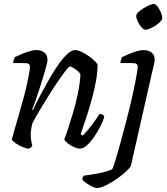

<svg xmlns="http://www.w3.org/2000/svg" viewBox="-20 -754 847 974"><path d="M127 0Q114 0 94 -8.5Q74 -17 58.5 -28Q43 -39 40 -46Q43 -59 52 -90.5Q61 -122 74 -166Q87 -210 100 -259Q109 -292 116.5 -325.5Q124 -359 128 -383.5Q132 -408 132 -414Q132 -425 126 -429.5Q120 -434 103 -434H47Q47 -442 50 -451Q53 -460 55 -464Q69 -471 89 -479.5Q109 -488 129.5 -494Q150 -500 163 -500Q189 -500 205 -487.5Q221 -475 221 -449Q221 -442 214.5 -417Q208 -392 198 -359.5Q188 -327 177 -293.5Q166 -260 157 -234.5Q148 -209 143 -199L147 -195Q163 -230 184.5 -270.5Q206 -311 229 -351.5Q252 -392 275.5 -425.5Q299 -459 321 -479.5Q343 -500 360 -500Q375 -500 394 -491Q413 -482 431 -469Q449 -456 461.5 -443.5Q474 -431 475 -425Q475 -388 467 -343.5Q459 -299 446.5 -253.5Q434 -208 421.5 -169.5Q409 -131 400 -105Q391 -79 389 -73L400 -66Q410 -76 426.5 -95.5Q443 -115 459 -137.5Q475 -160 485 -176Q494 -176 500.5 -172Q507 -168 509 -163Q504 -142 490 -114.5Q476 -87 458 -60.5Q440 -34 421 -17Q402 0 386 0Q373 0 355 -8Q337 -16 323 -27.5Q309 -39 306 -47Q311 -58 323 -94Q335 -130 349.5 -178.5Q364 -227 375 -279.5Q386 -332 388 -376Q384 -386 373 -395Q362 -404 351 -410.5Q340 -417 334 -417Q330 -417 313.5 -396Q297 -375 274.5 -342Q252 -309 227.5 -270Q203 -231 181 -194Q159 -157 145 -130Q136 -100 136 -70Q136 -56 138 -42.5Q140 -29 144 -15Q143 -12 138.5 -7.5Q134 -3 127 0ZM471 200Q463 200 447.5 192.5Q432 185 418 175Q404 165 398 158Q398 150 400.5 144.5Q403 139 405 137Q439 133 479 125.5Q519 118 549 105Q554 97 564.5 62.5Q575 28 588.5 -20Q602 -68 615.5 -120.5Q629 -173 640 -217Q646 -242 653 -273.5Q660 -305 666 -335.5Q672 -366 675.5 -388Q679 -410 679 -414Q679 -425 673 -429.5Q667 -434 650 -434H591Q591 -442 594 -451Q597 -460 599 -464Q613 -471 633 -479.5Q653 -488 673.5 -494Q694 -500 707 -500Q733 -500 749 -487.5Q765 -475 765 -449Q765 -448 764.5 -445Q764 -442 761.5 -430Q759 -418 752 -389L644 87Q640 97 619.5 116Q599 135 571.5 154Q544 173 516.5 186.5Q489 200 471 200ZM717 -603Q709 -603 698 -615.5Q687 -628 679 -644.5Q671 -661 671 -673Q671 -685 689 -699Q707 -713 728.5 -723.5Q750 -734 760 -734Q769 -734 779 -721Q789 -708 796 -691.5Q803 -675 803 -663Q803 -652 786.5 -637.5Q770 -623 749.5 -613Q729 -603 717 -603Z"/></svg>

Font: Texturina 72pt 72pt Medium
Style: Italic
Weight: 500
Italic angle: -11°
Designer: Guillermo Torres Carreño
Foundry: Omnibus-Type
Version: Version 1.002; ttfautohint (v1.8.3)